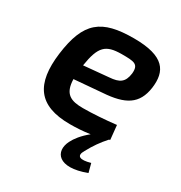

<svg xmlns="http://www.w3.org/2000/svg" viewBox="-165 -622 877 931"><g transform="rotate(30 274.0 -156.0)"><path d="M317 -504C136 -504 65 -449 40 -258C17 -78 77 12 255 12C288 12 328 10 367 4C329 35 307 64 295 88C258 160 307 227 452 172L439 123C383 139 358 129 382 89C404 48 428 14 457 -18C459 -18 461 -19 463 -20L455 -99C396 -92 323 -87 271 -87C204 -87 163 -103 161 -186L316 -199C439 -207 499 -242 513 -341C526 -439 489 -504 317 -504ZM394 -352C387 -299 362 -284 308 -280L168 -267C186 -382 215 -407 302 -408C373 -408 399 -407 394 -352Z"/></g></svg>

Font: Exo 2 Semi Bold
Style: Italic
Weight: 600
Italic angle: -8°
Designer: Natanael Gama
Version: Version 1.001;PS 001.001;hotconv 1.0.88;makeotf.lib2.5.64775